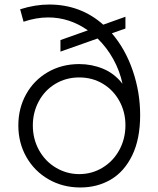

<svg xmlns="http://www.w3.org/2000/svg" viewBox="-20 -816 700 848"><path d="M61 -262Q61 -338 95.5 -400Q130 -462 191.5 -497.5Q253 -533 330 -533Q385 -533 435 -512.5Q485 -492 521 -446Q509 -503 480.5 -554.5Q452 -606 411 -646L247 -588V-639L368 -682Q287 -739 193 -739Q140 -739 84 -720L69 -775Q135 -796 197 -796Q336 -796 436 -707L534 -742V-690L474 -669Q534 -599 566.5 -503.5Q599 -408 599 -308Q599 -202 564 -130Q529 -58 469.5 -23Q410 12 335 12Q257 12 194.5 -24Q132 -60 96.5 -122.5Q61 -185 61 -262ZM330 -47Q386 -47 433 -75.5Q480 -104 507 -153.5Q534 -203 534 -263Q534 -321 507.5 -369.5Q481 -418 434.5 -446Q388 -474 330 -474Q272 -474 225 -446Q178 -418 151.5 -369Q125 -320 125 -262Q125 -202 152.5 -152.5Q180 -103 227.5 -75Q275 -47 330 -47Z"/></svg>

Font: Evergrow Sans
Style: Light
Weight: 300
Foundry: 10Web
Version: Version 1.000